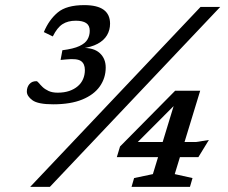

<svg xmlns="http://www.w3.org/2000/svg" viewBox="-20 -731 891 751"><path d="M98 0 764.5 -704H841.5L175 0ZM217 -496.5 224 -534.5Q267.5 -540 290.5 -550.8Q313.5 -561.5 322.2 -576.8Q331 -592 331 -610.5Q331 -631.5 317 -640.8Q303 -650 276.5 -650Q245.5 -650 224.5 -636.5Q203.5 -623 186.5 -588.5L151.5 -605.5Q171.5 -653.5 205.8 -682.2Q240 -711 309.5 -711Q360.5 -711 385.5 -692.8Q410.5 -674.5 410.5 -638.5Q410.5 -613.5 398.5 -593.2Q386.5 -573 362 -559.8Q337.5 -546.5 299.5 -541.5L300 -543.5Q346.5 -545 370 -523.5Q393.5 -502 393.5 -467Q393.5 -426 370.5 -393.2Q347.5 -360.5 302 -341.8Q256.5 -323 188 -323Q128.5 -323 106.8 -339Q85 -355 85 -373Q85 -390 94.8 -401.8Q104.5 -413.5 122.5 -413.5Q126 -413.5 131.5 -406.8Q137 -400 146.2 -391Q155.5 -382 170 -375.2Q184.5 -368.5 205.5 -368.5Q231 -368.5 250.8 -375.2Q270.5 -382 284.2 -393.8Q298 -405.5 305 -421.8Q312 -438 312 -457Q312 -481.5 296.8 -492.2Q281.5 -503 238.5 -498.5ZM667.5 -343.5 692 -349 488.5 -145 482 -175.5H746.5L797 -183.5L756 -116.5H437L449.5 -158L665 -376H763L663.5 -50L733 -34.5L723 0H494.5L504.5 -34.5L578 -50Z"/></svg>

Font: Newsreader 7pt
Style: Italic
Weight: 400
Italic angle: -17°
Designer: Hugues Gentile
Foundry: Production Type
Version: Version 1.003